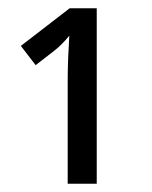

<svg xmlns="http://www.w3.org/2000/svg" viewBox="-20 -734 371 468"><path d="M149.9 -713.9H215.8V-286.1H145V-538.1Q145 -550.3 145.3 -564.9Q145.5 -579.6 146.2 -594.2Q147 -608.9 147.7 -622.6Q148.4 -636.2 148.9 -647Q142.1 -638.7 132.8 -628.9Q123.5 -619.1 112.8 -610.8L66.9 -575.2L30.8 -622.1Z"/></svg>

Font: Droid Sans
Style: Regular
Weight: 400
Version: Version 1.00 build 113